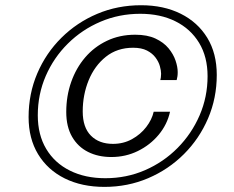

<svg xmlns="http://www.w3.org/2000/svg" viewBox="-20 -746 916 752"><path d="M389 -14Q300.5 -14 233.5 -47.2Q166.5 -80.5 129.2 -142Q92 -203.5 92 -287.5Q92 -379 126 -458.5Q160 -538 220.5 -598Q281 -658 360.8 -691.8Q440.5 -725.5 532.5 -725.5Q621 -725.5 687.8 -692.2Q754.5 -659 791.8 -598Q829 -537 829 -452.5Q829 -362 795 -282.5Q761 -203 700.5 -142.5Q640 -82 560.2 -48Q480.5 -14 389 -14ZM392.5 -48Q475.5 -48 548 -79.5Q620.5 -111 675.5 -166.5Q730.5 -222 761.8 -294.2Q793 -366.5 793 -447.5Q793 -523.5 759.8 -578.2Q726.5 -633 667.2 -662.5Q608 -692 529.5 -692Q446.5 -692 373.8 -661Q301 -630 245.8 -575.2Q190.5 -520.5 159.2 -448.5Q128 -376.5 128 -294.5Q128 -218 161 -162.8Q194 -107.5 253.8 -77.8Q313.5 -48 392.5 -48ZM416 -131Q364.5 -131 324.8 -151Q285 -171 262.2 -210.5Q239.5 -250 239.5 -307.5Q239.5 -370 258.8 -424.8Q278 -479.5 313.5 -521Q349 -562.5 398.8 -586.2Q448.5 -610 509.5 -610Q557 -610 589 -595Q621 -580 640 -557Q659 -534 667.5 -509Q676 -484 676 -463.5Q676 -454 675 -447.2Q674 -440.5 672 -432.5H608Q609 -436 610 -442.5Q611 -449 611 -457Q611 -469.5 606.2 -486.8Q601.5 -504 589.2 -520.5Q577 -537 555.8 -548Q534.5 -559 501.5 -559Q439 -559 394.8 -523.8Q350.5 -488.5 327.2 -431.5Q304 -374.5 304 -309.5Q304 -247 336 -214.8Q368 -182.5 422.5 -182.5Q463.5 -182.5 497 -201Q530.5 -219.5 552.8 -248.5Q575 -277.5 582 -308.5H646Q635 -258.5 601.5 -218.2Q568 -178 520 -154.5Q472 -131 416 -131Z"/></svg>

Font: Epilogue
Style: Italic
Weight: 400
Italic angle: -12°
Designer: Tyler Finck
Foundry: Etcetera Type Co
Version: Version 2.112